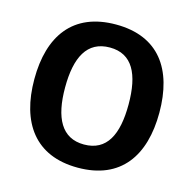

<svg xmlns="http://www.w3.org/2000/svg" viewBox="-107 -834 961 952"><g transform="rotate(15 373.5 -357.5)"><path d="M694 -358C694 -580 594 -725 374 -725C153 -725 52 -580 52 -359C52 -137 153 10 373 10C594 10 694 -137 694 -358ZM210 -358C210 -513 257 -607 374 -607C490 -607 536 -513 536 -358C536 -203 490 -109 373 -109C258 -109 210 -203 210 -358Z"/></g></svg>

Font: Noto Sans Display
Style: Bold
Weight: 700
Designer: Monotype Design Team
Foundry: Monotype Imaging Inc.
Version: Version 1.900